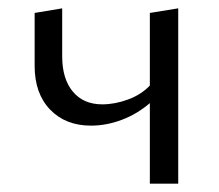

<svg xmlns="http://www.w3.org/2000/svg" viewBox="-20 -440 525 460"><path d="M407 -420V0H339V-193Q309 -167 272 -153Q235 -139 198 -139Q137 -139 100 -177.5Q63 -216 63 -282V-409L129 -420V-305Q129 -251 154.5 -220.5Q180 -190 225 -190Q255 -190 286.5 -201.5Q318 -213 339 -235V-409Z"/></svg>

Font: Ysabeau Infant
Style: Regular
Weight: 400
Designer: Christian Thalmann (Catharsis Fonts)
Version: Version 0.003